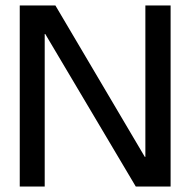

<svg xmlns="http://www.w3.org/2000/svg" viewBox="-20 -680 694 700"><path d="M52 0V-660H182L508 -108H510V-660H602V0H475L145 -556H143V0Z"/></svg>

Font: Bricolage Grotesque 48pt
Style: Regular
Weight: 400
Designer: Mathieu Triay
Foundry: Atelier Triay
Version: Version 1.000; ttfautohint (v1.8.4.7-5d5b);gftools[0.9.32]